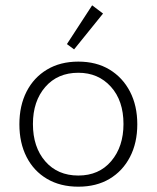

<svg xmlns="http://www.w3.org/2000/svg" viewBox="-20 -695 590 723"><path d="M275 8Q207 8 157 -21.5Q107 -51 80 -104Q53 -157 53 -227Q53 -297 80 -350Q107 -403 157 -433Q207 -463 275 -463Q343 -463 392.5 -433Q442 -403 469.5 -350Q497 -297 497 -227Q497 -157 469.5 -104Q442 -51 392.5 -21.5Q343 8 275 8ZM275 -34Q353 -34 399 -88.5Q445 -143 445 -228Q445 -316 397.5 -368.5Q350 -421 275 -421Q197 -421 150.5 -367.5Q104 -314 104 -228Q104 -141 150.5 -87.5Q197 -34 275 -34ZM259 -509 232 -529 327 -675 368 -644Z"/></svg>

Font: Inconsolata SemiExpanded Light
Style: Regular
Weight: 300
Width: 6
Monospace: yes
Designer: Raph Levien, Cyreal, Brenton Simpson
Foundry: Raph Levien, Cyreal, Google
Version: Version 3.001; ttfautohint (v1.8.2.53-6de2)